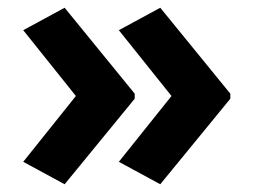

<svg xmlns="http://www.w3.org/2000/svg" viewBox="-20 -522 655 496"><path d="M575 -267 394 -46 287 -104 423 -274 287 -444 394 -502 575 -280ZM328 -267 147 -46 40 -104 176 -274 40 -444 147 -502 328 -280Z"/></svg>

Font: Noto Sans Javanese
Style: Regular
Weight: 400
Designer: Monotype Design Team
Foundry: Monotype Imaging Inc.
Version: Version 2.004